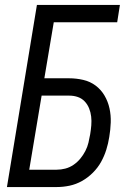

<svg xmlns="http://www.w3.org/2000/svg" viewBox="-20 -755 540 775"><path d="M8 0 129 -735H464L453 -665H197L159 -439H259Q288 -439 316 -432.5Q344 -426 366 -409.5Q388 -393 402 -369Q416 -345 422 -317.5Q428 -290 427 -260.5Q426 -231 421 -202Q417 -176 409 -150.5Q401 -125 388 -101.5Q375 -78 355 -58Q335 -38 311 -24.5Q287 -11 261 -5.5Q235 0 209 0ZM98 -70H209Q226 -70 243.5 -74.5Q261 -79 276.5 -89.5Q292 -100 304 -114.5Q316 -129 324.5 -145.5Q333 -162 337 -179Q341 -196 344 -213Q347 -231 348.5 -249Q350 -267 348 -284.5Q346 -302 339.5 -318Q333 -334 321.5 -346Q310 -358 294 -363.5Q278 -369 260 -369H148Z"/></svg>

Font: Iosevka Term Curly Oblique
Style: Regular
Weight: 400
Italic angle: -9°
Designer: Belleve Invis
Foundry: Belleve Invis
Version: Version 32.3.0